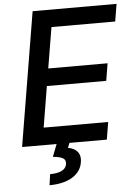

<svg xmlns="http://www.w3.org/2000/svg" viewBox="-62 -773 734 1039"><g transform="rotate(-5 305.5 -254.0)"><path d="M34.4 0H221.9L195.7 67.5C247.5 72.4 268.5 82.7 262.8 114.3C257.1 146 221.6 159.4 172.6 159.4L164.4 218.8C269.5 218.8 333.8 175.4 343.8 111.2C353.7 57.5 321.7 32.7 281.2 26.3L291.5 0H494.7L510.3 -94.5H159.8L196.7 -317.1H519.2L534.8 -411.2H212.4L249.3 -632.8H595.5L611.2 -727.3H155.2Z"/></g></svg>

Font: Margiela Sans Medium
Style: Italic
Weight: 500
Italic angle: -9.39999°
Designer: Stefan Endress, Andreas Faust
Version: Version 1.100;FEAKit 1.0